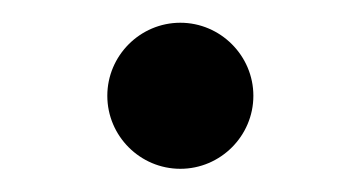

<svg xmlns="http://www.w3.org/2000/svg" viewBox="-20 -402 316 168"><path d="M137.8 -254.3C172.9 -254.3 201.7 -283 201.7 -318.2C201.7 -353.3 172.9 -382.1 137.8 -382.1C102.6 -382.1 73.9 -353.3 73.9 -318.2C73.9 -283 102.6 -254.3 137.8 -254.3Z"/></svg>

Font: Margiela Sans
Style: Regular
Weight: 400
Designer: Stefan Endress, Andreas Faust
Version: Version 1.100;FEAKit 1.0